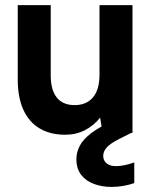

<svg xmlns="http://www.w3.org/2000/svg" viewBox="-20 -520 597 751"><path d="M498.2 -500V0H381.2L371.7 -60Q347.7 -29.5 313 -11.2Q278.2 7 234.8 7Q176.3 7 134.5 -18Q92.8 -43 71.1 -91.3Q49.4 -139.5 49.4 -209V-500H178.4V-225Q178.4 -168.2 202 -138.6Q225.7 -108.9 272 -108.9Q318.4 -108.9 343.8 -139.3Q369.2 -169.7 369.2 -228.5V-500ZM416 211.1Q379.9 211.1 348.4 199.8Q316.8 188.6 297.8 164.3Q278.8 140 278.8 102.5Q278.8 75.5 291.9 50.4Q304.9 25.4 336.4 1.1Q368 -23.2 422.2 -47.2L464.6 -66.2L496.2 -1.5L447.2 23Q411.7 41 397.7 56.5Q383.7 72 383.7 90Q383.7 107.9 397.1 118.9Q410.6 129.9 433.6 129.9Q449.1 129.9 467.4 126.1Q485.6 122.4 505.2 115.4V196.1Q485.6 203.1 462.8 207.1Q440.1 211.1 416 211.1Z"/></svg>

Font: Envelope Sans Variable
Style: Regular
Weight: 500
Designer: Andreas Rasmussen / Norman Anderson
Foundry: mail.de GmbH
Version: Version 1.150